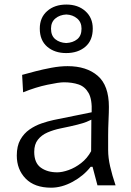

<svg xmlns="http://www.w3.org/2000/svg" viewBox="-20 -830 586 860"><path d="M209 10.7Q134.8 10.7 95 -30Q55.2 -70.8 55.2 -133.3Q55.2 -175.8 71 -204.1Q86.9 -232.4 112.3 -250Q137.7 -267.6 166.3 -277.3Q194.8 -287.1 220.2 -292.5L390.6 -327.1Q393.1 -384.3 377 -413.1Q360.8 -441.9 332 -451.7Q303.2 -461.4 266.1 -461.4Q244.6 -461.4 192.4 -450.4Q140.1 -439.5 83.5 -416.5L79.1 -494.6Q103.5 -501.5 138.2 -510.5Q172.9 -519.5 210.9 -526.6Q249 -533.7 282.7 -533.7Q367.7 -533.7 417.7 -490.5Q467.8 -447.3 467.8 -351.1Q467.8 -327.6 466.1 -291.5Q464.4 -255.4 464.4 -222.2V-157.7Q464.4 -123.5 473.4 -84.2Q482.4 -44.9 497.6 0H416.5L394.5 -83H386.2Q354.5 -42.5 305.7 -15.9Q256.8 10.7 209 10.7ZM236.3 -58.1Q258.8 -58.1 287.6 -68.4Q316.4 -78.6 343.5 -99.6Q370.6 -120.6 388.2 -152.8L389.2 -293.9Q380.9 -289.6 366.9 -283.9Q353 -278.3 326.2 -271.5Q299.3 -264.6 251.5 -254.9Q220.2 -248.5 193.1 -236.8Q166 -225.1 149.7 -204.3Q133.3 -183.6 133.3 -149.9Q133.3 -100.6 162.6 -79.3Q191.9 -58.1 236.3 -58.1ZM276.4 -592.3Q224.6 -592.3 191.4 -620.8Q158.2 -649.4 158.2 -702.1Q158.2 -751.5 191.4 -780.5Q224.6 -809.6 277.3 -809.6Q329.6 -809.6 362.5 -780Q395.5 -750.5 395.5 -702.1Q395.5 -648.9 362.3 -620.6Q329.1 -592.3 276.4 -592.3ZM276.4 -637.2Q306.6 -638.7 325.9 -654.3Q345.2 -669.9 345.2 -701.7Q345.2 -730.5 325.7 -747.1Q306.2 -763.7 277.3 -765.1Q247.6 -763.7 228 -747.3Q208.5 -731 208.5 -701.7Q208.5 -669.9 227.8 -654.3Q247.1 -638.7 276.4 -637.2Z"/></svg>

Font: Pinar-DS2-FD Regular
Style: Regular
Weight: 400
Designer: Amin Abedi
Version: Version 2.000